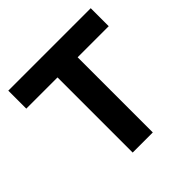

<svg xmlns="http://www.w3.org/2000/svg" viewBox="-180 -865 1026 1026"><g transform="rotate(-45 333.5 -352.0)"><path d="M22 -704H645V-568H410V0H258V-568H22Z"/></g></svg>

Font: CBA Beacon Sans Extra Bold
Style: Regular
Weight: 800
Designer: Wei Huang
Foundry: Wei Huang
Version: Version 1.002